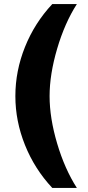

<svg xmlns="http://www.w3.org/2000/svg" viewBox="-20 -757 429 937"><path d="M235 -737H355Q296 -645 259 -519.5Q222 -394 222 -288Q222 -181 259 -56.5Q296 68 355 160H235Q149 68 102 -49Q55 -166 55 -288Q55 -411 102 -528Q149 -645 235 -737Z"/></svg>

Font: Archicoco
Style: Regular
Weight: 400
Designer: Hector Gatti
Foundry: Hector Gatti
Version: 1.002